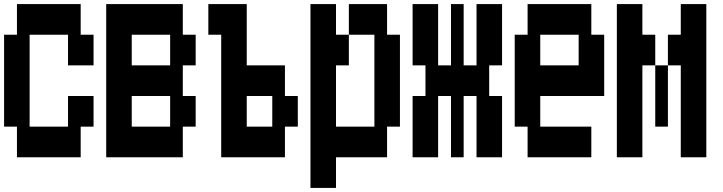

<svg xmlns="http://www.w3.org/2000/svg" viewBox="-20 -750 3540 940"><path d="M63 20V-130H0V-580H63V-730H375V-580H438V-430H313V-580H125V-130H313V-280H438V-130H375V20Z M500 20V-730H875V-580H938V-430H875V-280H938V-130H875V20ZM625 -430H813V-580H625ZM625 -130H813V-280H625Z M1063 20V-580H1000V-730H1188V-430H1375V-280H1438V-130H1375V20ZM1188 -130H1313V-280H1188Z M1938 -580V-130H1875V20H1625V170H1500V-730H1625V-580H1688V-430H1625V-130H1813V-580H1688V-730H1875V-580Z M2000 20V-280H2063V-430H2000V-730H2125V-430H2188V-730H2250V-430H2313V-730H2438V-430H2375V-280H2438V20H2313V-280H2250V20H2188V-280H2125V20Z M2563 20V-130H2500V-580H2563V-730H2875V-580H2938V-280H2625V-130H2875V20ZM2625 -430H2813V-580H2625Z M3188 -580V-430H3125V20H3000V-730H3125V-580ZM3438 -730V20H3313V-430H3250V-580H3313V-730ZM3188 -430H3250V-130H3188Z"/></svg>

Font: 2P VHS
Style: Regular
Weight: 400
Designer: CodeMan38
Foundry: CodeMan38
Version: Version 3.000